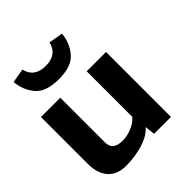

<svg xmlns="http://www.w3.org/2000/svg" viewBox="-219 -947 1110 1110"><g transform="rotate(-45 336.0 -392.0)"><path d="M25 -148V-531H183V-168Q183 -131 203.5 -115.5Q224 -100 262 -100Q300 -100 337.5 -115.5Q375 -131 399 -158V-531H557V0H419L412 -62Q380 -24 314 -3.5Q248 17 175 17Q102 17 63.5 -26.5Q25 -70 25 -148ZM56 -786 143 -801Q162 -720 254 -720Q346 -720 365 -801L452 -786Q445 -714 401 -663Q357 -612 253.5 -612Q150 -612 106.5 -662.5Q63 -713 56 -786Z"/></g></svg>

Font: Fix15 Mono
Style: Bold
Weight: 700
Designer: Carrois Corporate & Edenspiekermann AG
Foundry: Carrois Corporate GbR & Edenspiekermann AG
Version: Version 3.206